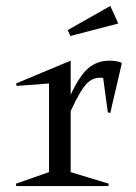

<svg xmlns="http://www.w3.org/2000/svg" viewBox="-20 -626 458 646"><path d="M217.8 -46.9 346.2 -7.8 344.2 0H35.2L33.2 -7.8L145 -46.9V-345.2L36.1 -336.9L34.2 -345.2L217.8 -421.9V-307.1Q247.6 -371.6 277.3 -396.7Q307.1 -421.9 348.1 -421.9Q376 -421.9 390.1 -414.1L351.1 -246.1L342.8 -248L327.1 -363.8Q295.4 -368.7 272.5 -345.2Q249.5 -321.8 217.8 -252ZM208 -524.9 351.1 -606 377.9 -546.9 216.8 -504.9Z"/></svg>

Font: Halibut Cnd
Style: Regular
Weight: 400
Width: 3
Designer: Matteo Maggi
Foundry: Collletttivo
Version: Version 3.080 | FøM Fix